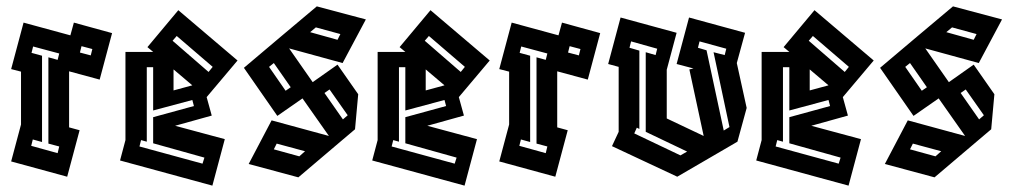

<svg xmlns="http://www.w3.org/2000/svg" viewBox="-20 -555 3172 603"><path d="M15 -48 46 -164V-330L15 -338L54 -484L201 -444L212 -484L252 -473V-474V-473L332 -451L293 -305L197 -331V-155L230 -146L191 0ZM231 -390 265 -381 270 -401 236 -410ZM112 -109 83 -117 78 -97 161 -74 166 -95 132 -104V-375L161 -367L166 -387L84 -409L79 -389L112 -380Z M357 -51 374 -115V-392H461L443 -407L540 -523L726 -365L629 -250L645 -192L530 -160L686 -118L647 28ZM522 -427 635 -329 648 -345 535 -442ZM441 -110 423 -115 418 -95 616 -41 622 -60 461 -105V-187L589 -222L584 -241L461 -208V-344H441ZM525 -271 584 -287 525 -337Z M917 2 761 -40 833 -177 1013 -128 930 -246 851 -191 746 -342 862 -440 975 -535 1129 -494 1056 -357 888 -403 962 -297 1040 -352 1105 -259 1095 -149 1056 -116ZM954 -454 1040 -430 1049 -448 972 -469ZM825 -345 877 -270 893 -281 840 -357ZM999 -263 1057 -180 1072 -193 1015 -274ZM840 -86 920 -64 938 -80 849 -104Z M1149 -51 1166 -115V-392H1253L1235 -407L1332 -523L1518 -365L1421 -250L1437 -192L1322 -160L1478 -118L1439 28ZM1314 -427 1427 -329 1440 -345 1327 -442ZM1233 -110 1215 -115 1210 -95 1408 -41 1414 -60 1253 -105V-187L1381 -222L1376 -241L1253 -208V-344H1233ZM1317 -271 1376 -287 1317 -337Z M1548 -48 1579 -164V-330L1548 -338L1587 -484L1734 -444L1745 -484L1785 -473V-474V-473L1865 -451L1826 -305L1730 -331V-155L1763 -146L1724 0ZM1764 -390 1798 -381 1803 -401 1769 -410ZM1645 -109 1616 -117 1611 -97 1694 -74 1699 -95 1665 -104V-375L1694 -367L1699 -387L1617 -409L1612 -389L1645 -380Z M1890 -354 1929 -500 2105 -452 2074 -336V-183L2190 -128L2145 -337L2158 -340L2105 -354L2144 -500L2320 -452L2294 -357L2325 -216L2296 -110L2205 -57L2107 0L1902 -96L1923 -141V-345ZM1972 -136 2117 -67 2138 -79 2008 -141V-391L2039 -382L2044 -402L1962 -425L1957 -405L1988 -396V-150L1980 -154ZM2172 -405 2199 -397 2253 -145 2271 -156 2221 -391 2256 -382 2261 -402 2177 -425Z M2355 -51 2372 -115V-392H2459L2441 -407L2538 -523L2724 -365L2627 -250L2643 -192L2528 -160L2684 -118L2645 28ZM2520 -427 2633 -329 2646 -345 2533 -442ZM2439 -110 2421 -115 2416 -95 2614 -41 2620 -60 2459 -105V-187L2587 -222L2582 -241L2459 -208V-344H2439ZM2523 -271 2582 -287 2523 -337Z M2915 2 2759 -40 2831 -177 3011 -128 2928 -246 2849 -191 2744 -342 2860 -440 2973 -535 3127 -494 3054 -357 2886 -403 2960 -297 3038 -352 3103 -259 3093 -149 3054 -116ZM2952 -454 3038 -430 3047 -448 2970 -469ZM2823 -345 2875 -270 2891 -281 2838 -357ZM2997 -263 3055 -180 3070 -193 3013 -274ZM2838 -86 2918 -64 2936 -80 2847 -104Z"/></svg>

Font: Blaka Hollow
Style: Regular
Weight: 400
Designer: Mohamed Gaber
Foundry: Kief Type Foundry
Version: Version 1.003; ttfautohint (v1.8.4.7-5d5b)